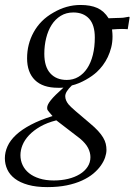

<svg xmlns="http://www.w3.org/2000/svg" viewBox="-41 -495 561 789"><path d="M174.8 -18.1Q166.5 -27.8 161.9 -33.2Q157.2 -38.6 155.3 -41.7Q153.3 -44.9 153.1 -47.1Q152.8 -49.3 152.8 -52.2Q152.8 -58.6 156.5 -66.2Q160.2 -73.7 168 -83.5Q175.8 -93.3 188.7 -106Q201.7 -118.7 219.7 -134.8Q212.9 -134.3 207.3 -134.3Q201.7 -134.3 196.8 -134.3Q134.8 -134.3 102.5 -166Q70.3 -197.8 70.3 -255.4Q70.3 -313.5 97.2 -362.3Q110.8 -387.2 130.9 -407.5Q150.9 -427.7 178.7 -443.4Q231.9 -474.6 290 -474.6Q331.1 -474.6 358.9 -462.2Q386.7 -449.7 405.3 -419.9Q425.3 -420.9 436.8 -421.1Q448.2 -421.4 454.6 -421.6Q460.9 -421.9 463.9 -422.1Q466.8 -422.4 469.5 -422.9Q472.2 -423.3 476.3 -424.1Q480.5 -424.8 489.7 -426.3L491.7 -423.8L483.9 -375Q477.1 -375.5 471.2 -375.7Q465.3 -376 460.4 -376Q452.1 -376 442.1 -375.5Q432.1 -375 419.4 -374Q420.4 -365.7 420.9 -358.6Q421.4 -351.6 421.4 -345.7Q421.4 -321.3 416 -300Q410.6 -278.8 401.9 -260.5Q393.1 -242.2 381.6 -226.8Q370.1 -211.4 357.4 -199.7Q349.1 -191.9 337.2 -183.3Q325.2 -174.8 311.3 -167Q297.4 -159.2 282.5 -153.1Q267.6 -147 254.4 -144Q227.1 -118.2 227.1 -99.6Q227.1 -82.5 241.2 -65.4Q248 -57.1 270 -38.1Q292 -19 328.6 11.7Q348.6 28.3 361.8 42.7Q375 57.1 382.8 70.3Q390.6 83.5 393.6 95.9Q396.5 108.4 396.5 121.1Q396.5 135.3 390.9 151.9Q385.3 168.5 373.3 185.5Q361.3 202.6 342.3 218.5Q323.2 234.4 296.1 246.8Q269 259.3 233.6 266.6Q198.2 273.9 153.3 273.9Q107.4 273.9 74.5 264.6Q41.5 255.4 20.3 239.3Q-1 223.1 -11 201.4Q-21 179.7 -21 155.3Q-21 130.4 -10 106Q1 81.5 24.9 59.3Q48.8 37.1 85.9 17.6Q123 -2 174.8 -18.1ZM141.1 -273.9Q141.1 -220.7 165.8 -193.6Q190.4 -166.5 233.4 -166.5Q259.8 -166.5 281 -179Q302.2 -191.4 317.4 -214.4Q332.5 -237.3 340.6 -269.5Q348.6 -301.8 348.6 -340.8Q348.6 -392.6 325.2 -418.2Q301.8 -443.8 260.3 -443.8Q231 -443.8 208.5 -429.9Q186 -416 171.1 -392.6Q156.2 -369.1 148.7 -338.4Q141.1 -307.6 141.1 -273.9ZM190.4 -0.5Q151.9 9.3 124 25.4Q96.2 41.5 78.1 60.8Q60.1 80.1 51.5 101.1Q43 122.1 43 142.6Q43 164.6 52 183.6Q61 202.6 78.4 216.6Q95.7 230.5 121.3 238.5Q147 246.6 180.2 246.6Q211.4 246.6 238.8 240Q266.1 233.4 286.6 220.9Q307.1 208.5 318.8 190.7Q330.6 172.9 330.6 150.9Q330.6 131.8 320.8 112.8Q311 93.8 287.6 74.2Z"/></svg>

Font: XB Kayhan
Style: Italic
Weight: 400
Italic angle: -12°
Designer: Behnam
Foundry: Irmug
Version: Version 7.300 2009